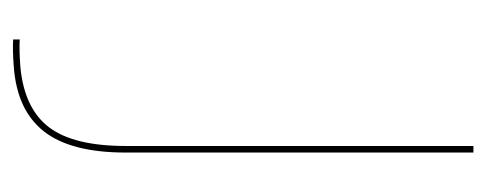

<svg xmlns="http://www.w3.org/2000/svg" viewBox="-244 -496 740 292"><g transform="rotate(90 126.0 -350.0)"><path d="M40 0V-10Q56 -9 82 -11Q145 -17 173.5 -54.5Q202 -92 202 -171V-700H212V-171Q212 -88 180 -47Q148 -6 82 -1Q56 1 40 0Z"/></g></svg>

Font: Bebas Neue Thin
Style: Regular
Weight: 200
Designer: Ryoichi Tsunekawa
Foundry: Ryoichi Tsunekawa
Version: Version 1.003;PS 001.003;hotconv 1.0.70;makeotf.lib2.5.58329